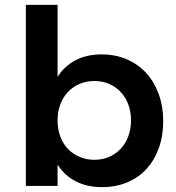

<svg xmlns="http://www.w3.org/2000/svg" viewBox="-20 -762 721 787"><path d="M396 -539Q453 -539 499.5 -519Q546 -499 579 -463Q612 -427 630.5 -376.5Q649 -326 649 -265Q649 -205 631 -155Q613 -105 580.5 -69.5Q548 -34 501.5 -14.5Q455 5 398 5Q337 5 291 -18.5Q245 -42 216 -87V0H86V-742H216V-447Q245 -492 290.5 -515.5Q336 -539 396 -539ZM367 -107Q400 -107 427.5 -119Q455 -131 475 -152.5Q495 -174 506 -203.5Q517 -233 517 -269Q517 -304 506 -333.5Q495 -363 475 -384.5Q455 -406 427.5 -418Q400 -430 367 -430Q334 -430 306 -418Q278 -406 258 -384.5Q238 -363 227 -333.5Q216 -304 216 -269Q216 -233 227 -203Q238 -173 258 -152Q278 -131 306 -119Q334 -107 367 -107Z"/></svg>

Font: QuotatisMedium
Style: Regular
Weight: 500
Designer: Julieta Ulanovsky
Foundry: Quotatis-Medium
Version: Version 4.000;PS 004.000;hotconv 1.0.88;makeotf.lib2.5.64775